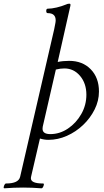

<svg xmlns="http://www.w3.org/2000/svg" viewBox="-90 -745 560 1038"><path d="M-66 273Q-71 273 -70 266.5Q-69 260 -65.5 253.5Q-62 247 -57 247Q11 247 19 210L203 -587Q206 -604 208.5 -615.5Q211 -627 211 -635Q211 -674 168 -674Q160 -674 160 -686Q160 -698 168 -698Q189 -698 216.5 -704.5Q244 -711 268 -721Q274 -724 279 -724.5Q284 -725 286 -725Q291 -725 291 -719Q291 -716 290.5 -713Q290 -710 289 -707L222 -410Q250 -416 284 -416Q356 -416 400.5 -370.5Q445 -325 445 -250Q445 -200 421.5 -153Q398 -106 359 -69Q320 -32 271.5 -10.5Q223 11 172 11Q149 11 126 4L79 206Q78 210 77.5 213Q77 216 77 219Q77 247 143 247Q148 247 147 253.5Q146 260 142.5 266.5Q139 273 134 273Q109 271 83.5 270Q58 269 35 269Q9 269 -16 270Q-41 271 -66 273ZM182 -20Q233 -20 277.5 -50Q322 -80 349.5 -128.5Q377 -177 377 -233Q377 -294 343 -334.5Q309 -375 258 -375Q247 -375 235.5 -373.5Q224 -372 212 -369L141 -60Q140 -54 140 -49Q140 -20 182 -20Z"/></svg>

Font: Junicode SmExp
Style: Italic
Weight: 400
Width: 6
Italic angle: -11°
Designer: Peter S. Baker
Version: Version 2.205; ttfautohint (v1.8.4)